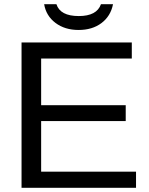

<svg xmlns="http://www.w3.org/2000/svg" viewBox="-20 -889 707 909"><path d="M624 0H82V-688H604V-611.8H174.8V-391.1H575.2V-315.9H174.8V-76.2H624ZM189 -869.1H247.1Q265.1 -813 353 -813Q438.5 -813 458 -869.1H515.1Q503.9 -812.5 460.4 -779.8Q417 -747.1 352.1 -747.1Q287.1 -747.1 242.7 -780.5Q198.2 -814 189 -869.1Z"/></svg>

Font: Libra Sans Modern
Style: Regular
Weight: 400
Foundry: Stefan Peev, Context Ltd
Version: Version 1.000